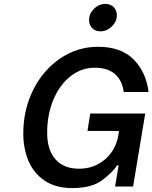

<svg xmlns="http://www.w3.org/2000/svg" viewBox="-20 -953 779 981"><path d="M99 -271Q99 -393 150 -494.5Q201 -596 288.5 -655Q376 -714 481 -714Q599 -714 663 -649Q727 -584 739 -483H612Q605 -541 568 -574Q531 -607 464 -607Q396 -607 340.5 -563.5Q285 -520 253 -444Q221 -368 221 -274Q221 -187 263.5 -139Q306 -91 383 -91Q438 -91 481.5 -114.5Q525 -138 551.5 -177.5Q578 -217 585 -264L588 -284H427L441 -373H722L660 0H568L586 -108H578Q557 -74 503 -33Q449 8 349 8Q264 8 208 -30Q152 -68 125.5 -131Q99 -194 99 -271ZM435 -851Q435 -883 460 -908Q485 -933 518 -933Q545 -933 561 -916.5Q577 -900 577 -875Q577 -843 551.5 -818Q526 -793 493 -793Q467 -793 451 -809.5Q435 -826 435 -851Z"/></svg>

Font: Be Vietnam SemiBold
Style: Italic
Weight: 600
Italic angle: -9.556°
Designer: Gabriel Lam
Foundry: TypeRant
Version: Version 3.000